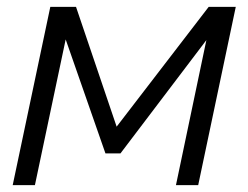

<svg xmlns="http://www.w3.org/2000/svg" viewBox="-20 -541 726 561"><path d="M17.1 0 127 -521H202.1L320.8 -170.9L589.8 -521H668.9L559.1 0H494.1L583 -423.8L332 -92.8H288.1L171.9 -425.8L82 0Z"/></svg>

Font: Rawline
Style: Italic
Weight: 400
Italic angle: -12°
Designer: Matt McInerney, Pablo Impallari, Rodrigo Fuenzalida
Foundry: Matt McInerney, Pablo Impallari, Rodrigo Fuenzalida
Version: Version 4.020;PS 004.020;hotconv 1.0.88;makeotf.lib2.5.64775